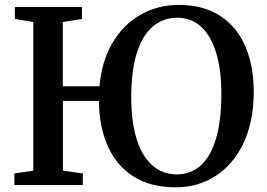

<svg xmlns="http://www.w3.org/2000/svg" viewBox="-20 -772 1112 801"><path d="M713 9.5Q609 9.5 538 -35Q467 -79.5 430.5 -160.5Q394 -241.5 392.5 -351H242.5V-60L325.5 -48.5V0H40V-48.5L119 -60V-680L42 -693V-743H322V-693L242 -680V-412H395Q404.5 -519 450.5 -595.2Q496.5 -671.5 568 -711.5Q639.5 -751.5 725.5 -751.5Q829.5 -751.5 899.8 -705Q970 -658.5 1004.8 -575.5Q1039.5 -492.5 1038.5 -382Q1037 -260.5 994.8 -172.8Q952.5 -85 879.2 -37.8Q806 9.5 713 9.5ZM718.5 -44.5Q776 -44.5 817.5 -81.8Q859 -119 881.2 -193.8Q903.5 -268.5 903.5 -381.5Q903.5 -480 882 -551Q860.5 -622 819.5 -660Q778.5 -698 719 -698Q662.5 -698 619.2 -662.8Q576 -627.5 551.8 -553.8Q527.5 -480 527.5 -365.5Q527.5 -266.5 549.2 -194.8Q571 -123 613.8 -83.8Q656.5 -44.5 718.5 -44.5Z"/></svg>

Font: Merriweather 36pt SemiBold
Style: Regular
Weight: 600
Version: Version 2.100